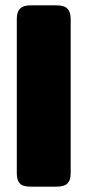

<svg xmlns="http://www.w3.org/2000/svg" viewBox="-20 -700 328 720"><path d="M43 -50V-629Q43 -655 55 -667.5Q67 -680 95 -680H192Q221 -680 233 -667.5Q245 -655 245 -629V-50Q245 -24 233 -12Q221 0 192 0H95Q66 0 54.5 -12Q43 -24 43 -50Z"/></svg>

Font: Mitr SemiBold
Style: Regular
Weight: 600
Designer: Thanarat Vachiruckul
Foundry: Cadson Demak
Version: Version 1.002